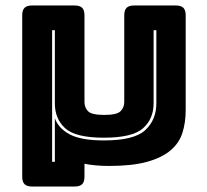

<svg xmlns="http://www.w3.org/2000/svg" viewBox="-20 -590 753 700"><path d="M180 0V-159Q193 -122 234.5 -100Q276 -78 359 -78Q469 -78 509.5 -115.5Q550 -153 550 -213V-480H540V-213Q540 -157 501.5 -122.5Q463 -88 359 -88Q255 -88 217.5 -122.5Q180 -157 180 -213V-480H170V0ZM288 54Q288 73 279.5 81.5Q271 90 252 90H97Q78 90 69.5 81.5Q61 73 61 54V-534Q61 -553 69.5 -561.5Q78 -570 97 -570H252Q271 -570 279.5 -561.5Q288 -553 288 -534V-218Q288 -198 301 -184.5Q314 -171 360 -171Q406 -171 419.5 -184.5Q433 -198 433 -218V-534Q433 -553 441.5 -561.5Q450 -570 469 -570H621Q640 -570 648.5 -561.5Q657 -553 657 -534V-189Q657 -143 645 -105.5Q633 -68 601.5 -41.5Q570 -15 516 0Q462 15 378 15Q353 15 330 13Q307 11 288 7Z"/></svg>

Font: Bungee Inline
Style: Regular
Weight: 400
Version: Version 1.000;PS 1.0;hotconv 1.0.72;makeotf.lib2.5.5900